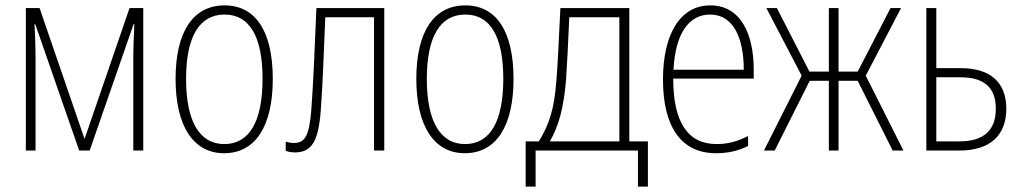

<svg xmlns="http://www.w3.org/2000/svg" viewBox="-20 -559 3792 713"><path d="M76 0H112V-348C112 -373 111 -420 108 -469H111L274 0H313L476 -469H479C476 -410 475 -371 475 -347V0H512V-529H461L294 -43L127 -529H76Z M812 10C929 10 993 -91 993 -266C993 -443 929 -539 814 -539C697 -539 632 -441 632 -266C632 -91 698 10 812 10ZM813 -24C720 -24 671 -110 671 -266C671 -422 720 -505 814 -505C907 -505 955 -423 955 -266C955 -108 906 -24 813 -24Z M1075 7C1138 7 1162 -35 1171 -146C1179 -257 1181 -333 1188 -495H1369V0H1407V-529H1155C1147 -339 1144 -262 1136 -150C1128 -55 1113 -28 1071 -28C1060 -28 1051 -30 1041 -33V1C1051 5 1062 7 1075 7Z M1706 10C1823 10 1887 -91 1887 -266C1887 -443 1823 -539 1708 -539C1591 -539 1526 -441 1526 -266C1526 -91 1592 10 1706 10ZM1707 -24C1614 -24 1565 -110 1565 -266C1565 -422 1614 -505 1708 -505C1801 -505 1849 -423 1849 -266C1849 -108 1800 -24 1707 -24Z M1932 134H1969V0H2349V134H2386V-34H2317V-529H2061C2054 -385 2051 -318 2046 -257C2038 -156 2021 -99 1981 -34H1932ZM2022 -34C2055 -92 2073 -156 2082 -262C2086 -325 2090 -393 2094 -495H2280V-34Z M2639 10C2681 10 2721 2 2758 -17V-54C2718 -33 2681 -24 2641 -24C2533 -24 2480 -107 2480 -267H2779V-300C2779 -432 2731 -539 2618 -539C2506 -539 2442 -433 2442 -263C2442 -92 2507 10 2639 10ZM2481 -300C2488 -436 2539 -505 2617 -505C2704 -505 2742 -417 2742 -300Z M2817 0H2857L2987 -259H3058V0H3094V-259H3165L3295 0H3335L3195 -278L3326 -529H3287L3165 -293H3094V-529H3058V-293H2986L2865 -529H2826L2957 -278Z M3420 0H3544C3656 0 3717 -56 3717 -155C3717 -253 3658 -306 3548 -306H3457V-529H3420ZM3457 -34V-272H3546C3635 -272 3678 -234 3678 -155C3678 -75 3633 -34 3543 -34Z"/></svg>

Font: Noto Sans Condensed ExtraLight
Style: Regular
Weight: 200
Width: 3
Designer: Monotype Design Team
Foundry: Monotype Imaging Inc.
Version: Version 2.013